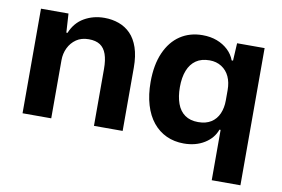

<svg xmlns="http://www.w3.org/2000/svg" viewBox="-75 -674 1423 969"><g transform="rotate(10 636.0 -189.5)"><path d="M63 0V-536H204L210 -439H216Q238 -493 284 -519.5Q330 -546 387 -546Q427 -546 461.5 -533.5Q496 -521 521.5 -495Q547 -469 561.5 -426.5Q576 -384 576 -324V0H429V-292Q429 -337 418.5 -367Q408 -397 386 -411.5Q364 -426 328 -426Q290 -426 264 -408Q238 -390 224 -361Q210 -332 210 -298V0Z M1062 167V-91H1056Q1040 -46 995.5 -18.5Q951 9 890 9Q841 9 801 -9.5Q761 -28 732 -63.5Q703 -99 687.5 -151Q672 -203 672 -268Q672 -356 699.5 -418.5Q727 -481 776 -513.5Q825 -546 890 -546Q931 -546 964 -533.5Q997 -521 1021 -498.5Q1045 -476 1056 -446H1063L1068 -536H1209V167ZM943 -110Q983 -110 1009.5 -127Q1036 -144 1049 -174Q1062 -204 1062 -242V-295Q1062 -334 1048.5 -363.5Q1035 -393 1008.5 -410Q982 -427 947 -427Q905 -427 877.5 -408Q850 -389 836 -353.5Q822 -318 822 -268Q822 -220 835 -184Q848 -148 875 -129Q902 -110 943 -110Z"/></g></svg>

Font: Mona Sans ExtraLight
Style: Bold
Weight: 700
Version: Version 2.000